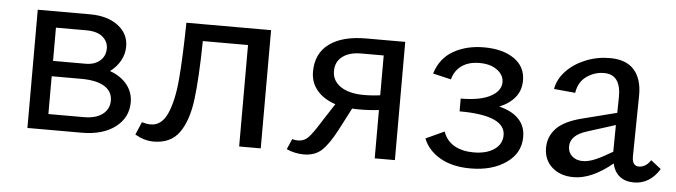

<svg xmlns="http://www.w3.org/2000/svg" viewBox="-36 -543 2370 673"><g transform="rotate(5 1149.0 -206.5)"><path d="M427 -121Q427 -67 383 -33.5Q339 0 265 0H74V-416H258Q319 -416 356.5 -388Q394 -360 394 -314Q394 -288 381 -264.5Q368 -241 345 -224Q384 -210 405.5 -183Q427 -156 427 -121ZM143 -359V-242H257Q289 -242 308 -258.5Q327 -275 327 -302Q327 -326 307.5 -342.5Q288 -359 249 -359ZM357 -121Q357 -153 329 -170.5Q301 -188 246 -188H143V-55H267Q310 -55 333.5 -73Q357 -91 357 -121Z M895 0H819V-357H660Q658 -226 648.5 -151Q639 -76 609 -33.5Q579 9 518 9Q486 9 453 -10L472 -55Q489 -50 503 -50Q542 -50 562 -95.5Q582 -141 588.5 -216.5Q595 -292 597 -416H895Z M1367 -416V0H1296V-170Q1264 -166 1225 -166Q1210 -166 1202 -167L1161 -88Q1133 -35 1109 -13.5Q1085 8 1047 8Q1016 8 986 -5L1002 -42Q1011 -39 1023 -39Q1044 -39 1059 -54.5Q1074 -70 1103 -117L1142 -177Q1100 -191 1077 -218.5Q1054 -246 1054 -284Q1054 -348 1100 -382Q1146 -416 1230 -416ZM1296 -222V-362H1217Q1175 -362 1151 -343.5Q1127 -325 1127 -293Q1127 -258 1157 -238Q1187 -218 1238 -218Q1271 -218 1296 -222Z M1808 -120Q1808 -63 1758.5 -28.5Q1709 6 1633 6Q1569 6 1526 -19Q1483 -44 1467 -85L1532 -115Q1544 -82 1572 -66.5Q1600 -51 1639 -51Q1685 -51 1712 -70Q1739 -89 1739 -120Q1739 -190 1578 -190V-235Q1646 -235 1682.5 -254.5Q1719 -274 1719 -305Q1719 -330 1695.5 -347.5Q1672 -365 1633 -365Q1595 -365 1570.5 -347.5Q1546 -330 1538 -299L1474 -314Q1491 -369 1537 -395Q1583 -421 1644 -421Q1710 -421 1750 -393.5Q1790 -366 1790 -317Q1790 -282 1770 -257.5Q1750 -233 1715 -219Q1760 -208 1784 -183Q1808 -158 1808 -120Z M2298 -50Q2264 5 2208 5Q2178 5 2158.5 -10Q2139 -25 2132 -55Q2059 5 1996 5Q1949 5 1920 -21Q1891 -47 1891 -89Q1891 -129 1918.5 -158Q1946 -187 2011 -203L2129 -233L2130 -288Q2131 -368 2071 -368Q2038 -368 2010 -348.5Q1982 -329 1976 -290L1901 -297Q1907 -332 1934 -360.5Q1961 -389 2001.5 -405.5Q2042 -422 2087 -422Q2145 -422 2173 -389.5Q2201 -357 2200 -299L2197 -85Q2197 -52 2221 -52Q2232 -52 2243 -58.5Q2254 -65 2262 -78ZM2023 -54Q2043 -54 2067.5 -64.5Q2092 -75 2127 -96V-99L2128 -190L2030 -159Q1971 -141 1971 -101Q1971 -80 1985.5 -67Q2000 -54 2023 -54Z"/></g></svg>

Font: Ysabeau Medium
Style: Regular
Weight: 500
Designer: Christian Thalmann (Catharsis Fonts)
Version: Version 0.003